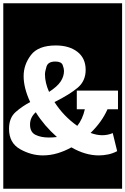

<svg xmlns="http://www.w3.org/2000/svg" viewBox="-32 -937 764 1170"><path d="M-12 -917H712V213H-12ZM436 -271H485Q471 -210 439 -170Q356 -228 300 -315Q394 -362 442 -403Q490 -444 490 -511Q490 -582 440 -621Q390 -660 308 -660Q201 -660 156.5 -601.5Q112 -543 112 -473Q112 -401 152 -315Q104 -290 63.5 -254.5Q23 -219 23 -152Q23 -66 90.5 -28Q158 10 229 10Q274 10 318 -3Q362 -16 403 -39Q488 10 570 10Q598 10 627 4Q656 -2 682 -16L655 -126Q625 -113 591 -113Q557 -113 520 -127Q589 -194 623 -271H687V-385H436ZM242 -484Q242 -501 251.5 -531.5Q261 -562 305 -562Q342 -562 350 -540.5Q358 -519 358 -505Q358 -472 338 -441Q318 -410 267 -377Q242 -433 242 -484ZM266 -99Q217 -99 184 -115.5Q151 -132 151 -178Q151 -222 186 -253Q237 -171 315 -102Q290 -99 266 -99Z"/></svg>

Font: Zilla Slab Highlight
Style: Bold
Weight: 700
Designer: Typotheque Type Foundry
Foundry: Typotheque type foundry
Version: Version 1.1; 2017; ttfautohint (v1.6)